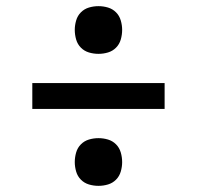

<svg xmlns="http://www.w3.org/2000/svg" viewBox="-20 -652 640 624"><path d="M300 -477Q284 -477 269 -481.5Q254 -486 243 -497Q232 -508 227.5 -523.5Q223 -539 223 -555Q223 -570 227.5 -585.5Q232 -601 243 -612Q254 -623 269 -627.5Q284 -632 300 -632Q316 -632 331 -627.5Q346 -623 357 -612Q368 -601 372.5 -585.5Q377 -570 377 -555Q377 -539 372.5 -523.5Q368 -508 357 -497Q346 -486 331 -481.5Q316 -477 300 -477ZM85 -298V-382H515V-298ZM300 -48Q284 -48 269 -52.5Q254 -57 243 -68Q232 -79 227.5 -94.5Q223 -110 223 -125Q223 -141 227.5 -156.5Q232 -172 243 -183Q254 -194 269 -198.5Q284 -203 300 -203Q316 -203 331 -198.5Q346 -194 357 -183Q368 -172 372.5 -156.5Q377 -141 377 -125Q377 -110 372.5 -94.5Q368 -79 357 -68Q346 -57 331 -52.5Q316 -48 300 -48Z"/></svg>

Font: Iosevka Aile Medium
Style: Regular
Weight: 500
Designer: Belleve Invis
Foundry: Belleve Invis
Version: Version 27.3.5; ttfautohint (v1.8.4)